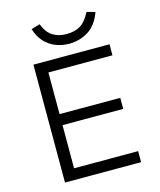

<svg xmlns="http://www.w3.org/2000/svg" viewBox="-132 -1015 925 1109"><g transform="rotate(-15 330.0 -460.5)"><path d="M117 0V-705H572V-639H189V-390H552V-324H189V-66H572V0ZM348 -768Q305 -768 267 -783.5Q229 -799 201.5 -829.5Q174 -860 160 -906L212 -921Q232 -869 266.5 -847.5Q301 -826 347 -826Q399 -826 432 -846.5Q465 -867 492 -920L542 -906Q515 -832 463.5 -800Q412 -768 348 -768Z"/></g></svg>

Font: Nunito Sans 6pt Light
Style: Regular
Weight: 300
Version: Version 3.101;gftools[0.9.27]